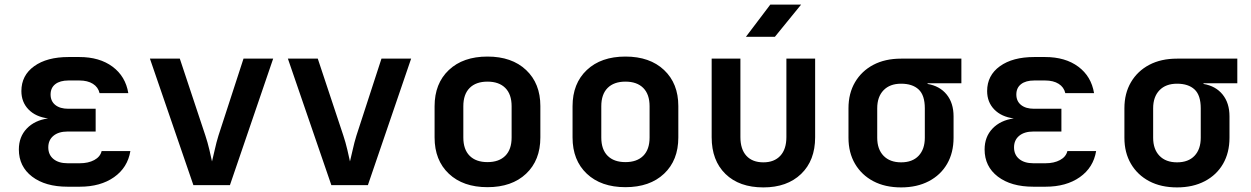

<svg xmlns="http://www.w3.org/2000/svg" viewBox="-20 -805 5440 835"><path d="M327 7H274Q177 7 119.5 -37Q62 -81 62 -155Q62 -210 96.5 -246Q131 -282 189 -290Q135 -297 104 -329Q73 -361 73 -409Q73 -477 128.5 -517Q184 -557 278 -557H325Q413 -557 469.5 -515Q526 -473 538 -400H413Q407 -426 384 -440.5Q361 -455 325 -455H278Q241 -455 220.5 -439Q200 -423 200 -394Q200 -365 220.5 -348.5Q241 -332 277 -332H396V-233H274Q235 -233 212.5 -214.5Q190 -196 190 -164Q190 -132 212.5 -113.5Q235 -95 274 -95H327Q364 -95 390 -109Q416 -123 422 -148H547Q535 -76 476 -34.5Q417 7 327 7Z M821 0 632 -550H762L873 -216Q883 -186 890.5 -154Q898 -122 902 -103Q907 -122 914 -154Q921 -186 930 -215L1039 -550H1168L980 0Z M1421 0 1232 -550H1362L1473 -216Q1483 -186 1490.5 -154Q1498 -122 1502 -103Q1507 -122 1514 -154Q1521 -186 1530 -215L1639 -550H1768L1580 0Z M2100 9Q1994 9 1932 -49.5Q1870 -108 1870 -207V-343Q1870 -442 1932 -500.5Q1994 -559 2100 -559Q2206 -559 2268 -500.5Q2330 -442 2330 -344V-207Q2330 -108 2268 -49.5Q2206 9 2100 9ZM2100 -100Q2150 -100 2177.5 -127.5Q2205 -155 2205 -207V-343Q2205 -395 2177.5 -422.5Q2150 -450 2100 -450Q2050 -450 2022.5 -422.5Q1995 -395 1995 -343V-207Q1995 -155 2022.5 -127.5Q2050 -100 2100 -100Z M2700 9Q2594 9 2532 -49.5Q2470 -108 2470 -207V-343Q2470 -442 2532 -500.5Q2594 -559 2700 -559Q2806 -559 2868 -500.5Q2930 -442 2930 -344V-207Q2930 -108 2868 -49.5Q2806 9 2700 9ZM2700 -100Q2750 -100 2777.5 -127.5Q2805 -155 2805 -207V-343Q2805 -395 2777.5 -422.5Q2750 -450 2700 -450Q2650 -450 2622.5 -422.5Q2595 -395 2595 -343V-207Q2595 -155 2622.5 -127.5Q2650 -100 2700 -100Z M3300 10Q3195 10 3135 -48.5Q3075 -107 3075 -208V-550H3200V-209Q3200 -156 3226 -127.5Q3252 -99 3300 -99Q3347 -99 3373.5 -127.5Q3400 -156 3400 -209V-550H3525V-208Q3525 -107 3464 -48.5Q3403 10 3300 10ZM3224 -645 3330 -785H3464L3350 -645Z M3899 10Q3829 10 3778 -17Q3727 -44 3698.5 -92.5Q3670 -141 3670 -206V-334Q3670 -399 3698.5 -447.5Q3727 -496 3778 -523Q3829 -550 3899 -550H4161V-443H4014V-440Q4067 -431 4097 -394Q4127 -357 4127 -299V-206Q4127 -141 4099 -92.5Q4071 -44 4019.5 -17Q3968 10 3899 10ZM3899 -99Q3948 -99 3975 -127.5Q4002 -156 4002 -206V-334Q4002 -391 3975 -416Q3948 -441 3899 -441Q3850 -441 3822.5 -412.5Q3795 -384 3795 -334V-206Q3795 -156 3822.5 -127.5Q3850 -99 3899 -99Z M4527 7H4474Q4377 7 4319.5 -37Q4262 -81 4262 -155Q4262 -210 4296.5 -246Q4331 -282 4389 -290Q4335 -297 4304 -329Q4273 -361 4273 -409Q4273 -477 4328.5 -517Q4384 -557 4478 -557H4525Q4613 -557 4669.5 -515Q4726 -473 4738 -400H4613Q4607 -426 4584 -440.5Q4561 -455 4525 -455H4478Q4441 -455 4420.5 -439Q4400 -423 4400 -394Q4400 -365 4420.5 -348.5Q4441 -332 4477 -332H4596V-233H4474Q4435 -233 4412.5 -214.5Q4390 -196 4390 -164Q4390 -132 4412.5 -113.5Q4435 -95 4474 -95H4527Q4564 -95 4590 -109Q4616 -123 4622 -148H4747Q4735 -76 4676 -34.5Q4617 7 4527 7Z M5099 10Q5029 10 4978 -17Q4927 -44 4898.5 -92.5Q4870 -141 4870 -206V-334Q4870 -399 4898.5 -447.5Q4927 -496 4978 -523Q5029 -550 5099 -550H5361V-443H5214V-440Q5267 -431 5297 -394Q5327 -357 5327 -299V-206Q5327 -141 5299 -92.5Q5271 -44 5219.5 -17Q5168 10 5099 10ZM5099 -99Q5148 -99 5175 -127.5Q5202 -156 5202 -206V-334Q5202 -391 5175 -416Q5148 -441 5099 -441Q5050 -441 5022.5 -412.5Q4995 -384 4995 -334V-206Q4995 -156 5022.5 -127.5Q5050 -99 5099 -99Z"/></svg>

Font: NKDuy Mono
Style: Bold
Weight: 700
Monospace: yes
Designer: NKDuy
Foundry: NKDuy
Version: Version 2.251; ttfautohint (v1.8.4.7-5d5b)